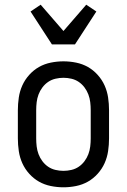

<svg xmlns="http://www.w3.org/2000/svg" viewBox="-20 -789 540 817"><path d="M250 8Q223 8 196 2.5Q169 -3 146 -16Q123 -29 104.5 -49.5Q86 -70 75 -94.5Q64 -119 60 -146Q56 -173 56 -200V-320Q56 -347 60 -374Q64 -401 75 -425.5Q86 -450 104.5 -470.5Q123 -491 146 -504Q169 -517 196 -522.5Q223 -528 250 -528Q277 -528 304 -522.5Q331 -517 354 -504Q377 -491 395.5 -470.5Q414 -450 425 -425.5Q436 -401 440 -374Q444 -347 444 -320V-200Q444 -173 440 -146Q436 -119 425 -94.5Q414 -70 395.5 -49.5Q377 -29 354 -16Q331 -3 304 2.5Q277 8 250 8ZM250 -62Q267 -62 284 -66Q301 -70 315 -79.5Q329 -89 339.5 -103Q350 -117 356 -133Q362 -149 364 -166Q366 -183 366 -200V-320Q366 -337 364 -354Q362 -371 356 -387Q350 -403 339.5 -417Q329 -431 315 -440.5Q301 -450 284 -454Q267 -458 250 -458Q233 -458 216 -454Q199 -450 185 -440.5Q171 -431 160.5 -417Q150 -403 144 -387Q138 -371 136 -354Q134 -337 134 -320V-200Q134 -183 136 -166Q138 -149 144 -133Q150 -117 160.5 -103Q171 -89 185 -79.5Q199 -70 216 -66Q233 -62 250 -62ZM201 -600 110 -740 153 -769 250 -657 347 -769 390 -740 299 -600Z"/></svg>

Font: Iosevka Term SS14
Style: Regular
Weight: 400
Monospace: yes
Designer: Belleve Invis
Foundry: Belleve Invis
Version: Version 24.1.1; ttfautohint (v1.8.4)